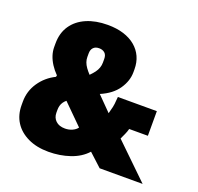

<svg xmlns="http://www.w3.org/2000/svg" viewBox="-130 -881 1066 1033"><g transform="rotate(20 403.5 -364.5)"><path d="M249 11Q181 11 131 -13Q81 -37 54.5 -78.5Q28 -120 28 -176V-196Q28 -256 61.5 -305.5Q95 -355 150 -382L152 -391Q131 -412 116 -435.5Q101 -459 93.5 -482.5Q86 -506 86 -529V-550Q86 -610 115 -652.5Q144 -695 196 -717.5Q248 -740 317 -740Q368 -740 408 -727.5Q448 -715 476 -691.5Q504 -668 518.5 -636Q533 -604 533 -564V-548Q533 -498 501 -451Q469 -404 403 -376L483 -295Q489 -316 493 -334Q497 -352 498 -373L500 -394H723V-253H616Q612 -237 604.5 -220.5Q597 -204 590 -189L785 0H539L465 -68Q429 -28 371.5 -8.5Q314 11 249 11ZM290 -137Q312 -137 331 -145.5Q350 -154 360 -168L247 -280Q238 -273 231 -263Q224 -253 221 -241.5Q218 -230 218 -218V-201Q218 -173 237 -155Q256 -137 290 -137ZM316 -454Q331 -469 341 -482.5Q351 -496 356 -510.5Q361 -525 361 -540V-561Q361 -584 348.5 -595Q336 -606 316 -606Q295 -606 283.5 -594Q272 -582 272 -561V-540Q272 -525 277 -511Q282 -497 292 -483Q302 -469 316 -454Z"/></g></svg>

Font: Hubot Sans Condensed ExtraLight Black
Style: Regular
Weight: 900
Version: Version 2.000